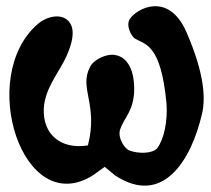

<svg xmlns="http://www.w3.org/2000/svg" viewBox="-20 -583 679 618"><path d="M580 -480C522 -612 419 -555 398 -522C384 -501 403 -466 414 -459C447 -439 498 -443 516 -249C520 -193 508 -135 486 -106C471 -88 426 -88 398 -98C382 -103 359 -137 366 -164C378 -204 412 -225 412 -298C412 -349 395 -399 350 -406C324 -411 282 -392 270 -368C233 -298 297 -249 263 -115C175 -101 117 -151 121 -234C124 -293 163 -342 186 -386C201 -415 227 -474 206 -508C184 -543 132 -532 102 -506C-95 -337 53 127 281 -20L317 -46L351 -18C504 82 596 -66 631 -220C641 -267 639 -344 580 -480Z"/></svg>

Font: Philokalia
Style: Regular
Weight: 400
Version: Version 001.010